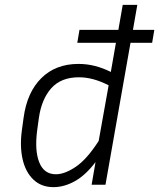

<svg xmlns="http://www.w3.org/2000/svg" viewBox="-20 -760 655 790"><path d="M357 0 373 -93Q332 -39 288 -14.5Q244 10 200 10Q150 10 117.5 -21Q85 -52 73 -105Q61 -158 70 -224L77 -275Q91 -380 150 -438.5Q209 -497 303 -497Q338 -497 371 -488.5Q404 -480 436 -464L457 -584H298L307 -637H467L485 -740H545L527 -637H615L606 -584H517L414 0ZM133 -224Q122 -141 141.5 -92Q161 -43 210 -43Q246 -43 291.5 -73.5Q337 -104 386 -180L427 -409Q363 -442 305 -442Q231 -442 191 -397Q151 -352 140 -275Z"/></svg>

Font: Inria Sans Light
Style: Italic
Weight: 300
Italic angle: -10°
Designer: Black Foundry Team
Foundry: Black Foundry
Version: Version 1.2; ttfautohint (v1.8.3)